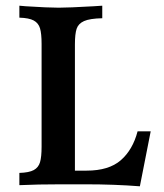

<svg xmlns="http://www.w3.org/2000/svg" viewBox="-20 -647 574 674"><path d="M339 -583Q295 -582 275 -573Q255 -564 249 -546Q243 -528 243 -491V-48H284Q362 -48 404 -84.5Q446 -121 463 -186H509L471 7Q382 0 280 0H194Q112 0 48 3V-40Q82 -41 98.5 -50Q115 -59 120.5 -77.5Q126 -96 126 -132V-493Q126 -529 120.5 -547.5Q115 -566 98.5 -575Q82 -584 48 -585V-627L71 -625Q149 -620 186 -620Q221 -620 308 -625L339 -627Z"/></svg>

Font: Gupter
Style: Bold
Weight: 700
Designer: Octavio Pardo
Version: Version 1.000